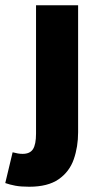

<svg xmlns="http://www.w3.org/2000/svg" viewBox="-74 -518 378 730"><path d="M37 192Q5 192 -16 188Q-37 184 -54 178L-26 61Q-15 64 -6 65.5Q3 67 12 67Q40 67 51.5 49Q63 31 63 -10V-498H223V-15Q223 40 206.5 87.5Q190 135 149 163.5Q108 192 37 192Z"/></svg>

Font: Source Sans 3 ExtraBold
Style: Regular
Weight: 800
Designer: Paul D. Hunt
Foundry: Adobe
Version: Version 3.052;hotconv 1.1.0;makeotfexe 2.6.0